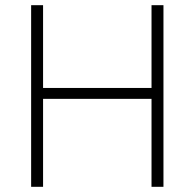

<svg xmlns="http://www.w3.org/2000/svg" viewBox="-20 -720 750 740"><path d="M100 -700H146V-381H564V-700H610V0H564V-339H146V0H100Z"/></svg>

Font: PT Root UI Light
Style: Regular
Weight: 300
Designer: Vitaly Kuzmin
Foundry: ParaType Ltd.
Version: Version 2.000G